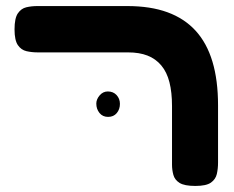

<svg xmlns="http://www.w3.org/2000/svg" viewBox="-20 -605 772 634"><path d="M625 9Q589 9 573 -1Q557 -11 552.5 -27.5Q548 -44 548 -61V-255Q548 -300 539.5 -333.5Q531 -367 512.5 -389Q494 -411 467 -421.5Q440 -432 403 -432H105Q85 -432 67.5 -436Q50 -440 39 -456Q28 -472 28 -508Q28 -545 39 -561Q50 -577 67 -581Q84 -585 104 -585H400Q477 -585 533 -564.5Q589 -544 626 -503.5Q663 -463 681.5 -401.5Q700 -340 700 -257V-68Q700 -48 696 -30.5Q692 -13 676.5 -2Q661 9 625 9ZM337 -219Q319 -219 308.5 -232Q298 -245 298 -263Q298 -277 309 -290Q320 -303 336 -303Q354 -303 365 -291Q376 -279 376 -262Q376 -244 365.5 -231.5Q355 -219 337 -219Z"/></svg>

Font: Fredoka Expanded SemiBold
Style: Regular
Weight: 600
Width: 7
Designer: Ben Nathan
Foundry: Milena B. Brandão, Ben Nathan
Version: Version 2.001